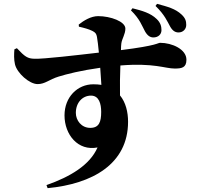

<svg xmlns="http://www.w3.org/2000/svg" viewBox="-20 -887 1040 1000"><path d="M790 -856C838 -810 852 -774 866 -749C879 -726 893 -718 910 -718C933 -718 950 -735 950 -757C950 -777 946 -792 926 -811C893 -842 853 -852 798 -867ZM662 -833C709 -787 719 -753 735 -724C748 -701 762 -692 779 -692C804 -692 821 -708 821 -730C821 -750 816 -769 796 -788C764 -819 721 -831 670 -844ZM450 -221C404 -221 375 -260 375 -299C375 -352 409 -389 454 -389C496 -389 507 -346 507 -304C507 -252 496 -221 450 -221ZM391 -748C418 -742 443 -735 461 -726C477 -718 482 -711 485 -695C488 -677 492 -647 495 -613C383 -600 205 -579 159 -581C124 -582 110 -591 68 -636L55 -630C53 -607 52 -577 58 -552C69 -506 133 -449 176 -449C215 -449 236 -473 285 -488C327 -501 401 -520 502 -534C504 -501 506 -469 508 -445C495 -447 481 -448 466 -448C384 -448 316 -382 316 -286C316 -186 386 -99 488 -119C448 -27 345 34 222 77L228 93C461 71 647 -33 647 -253C647 -303 635 -354 605 -390C604 -441 605 -497 607 -546C783 -560 839 -530 890 -530C926 -530 951 -534 951 -576C951 -630 877 -664 814 -664C801 -664 803 -650 610 -626C610 -641 611 -653 612 -661C615 -685 633 -709 633 -738C633 -775 556 -803 491 -803C454 -803 416 -780 390 -759Z"/></svg>

Font: Noto Serif KR Black
Style: Regular
Weight: 900
Version: Version 1.001;PS 1.001;hotconv 16.6.54;makeotf.lib2.5.65590